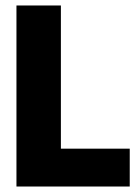

<svg xmlns="http://www.w3.org/2000/svg" viewBox="-20 -680 500 700"><path d="M40 0V-660H202V0ZM68 0V-138H453V0Z"/></svg>

Font: Bricolage Grotesque 96pt ExtraBold
Style: Regular
Weight: 800
Designer: Mathieu Triay
Foundry: Atelier Triay
Version: Version 1.001;gftools[0.9.33.dev8+g029e19f]